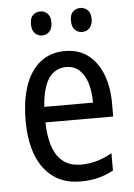

<svg xmlns="http://www.w3.org/2000/svg" viewBox="-53 -762 567 813"><g transform="rotate(-5 231.0 -356.0)"><path d="M238 -546Q297 -546 337 -515Q377 -484 397.5 -430Q418 -376 418 -308V-252H130Q132 -157 165.5 -109Q199 -61 264 -61Q300 -61 332 -70Q364 -79 397 -98V-24Q365 -7 331.5 1.5Q298 10 257 10Q187 10 140 -25Q93 -60 70 -121.5Q47 -183 47 -265Q47 -355 69.5 -417.5Q92 -480 135 -513Q178 -546 238 -546ZM238 -478Q190 -478 163 -438Q136 -398 131 -318H338Q338 -363 327.5 -399Q317 -435 294.5 -456.5Q272 -478 238 -478ZM105 -672Q105 -698 117.5 -710Q130 -722 149 -722Q167 -722 179.5 -709.5Q192 -697 192 -672Q192 -646 179.5 -633Q167 -620 149 -620Q130 -620 117.5 -633Q105 -646 105 -672ZM275 -672Q275 -698 288 -710Q301 -722 319 -722Q337 -722 350 -709.5Q363 -697 363 -672Q363 -646 350 -633Q337 -620 319 -620Q300 -620 287.5 -633Q275 -646 275 -672Z"/></g></svg>

Font: Noto Sans Khmer Condensed
Style: Regular
Weight: 400
Width: 3
Designer: Danh Hong and the Monotype Design Team
Foundry: Monotype Imaging Inc.
Version: Version 2.004